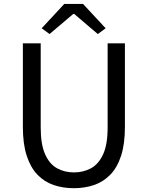

<svg xmlns="http://www.w3.org/2000/svg" viewBox="-20 -957 761 990"><path d="M360.8 13.4Q304.7 13.4 256.8 -2.9Q208.8 -19.2 173.2 -56.1Q137.7 -93 117.8 -153.8Q97.9 -214.5 97.9 -302.4V-733.4H189.9V-299.9Q189.9 -212.2 212.7 -161.4Q235.5 -110.5 274.3 -89.3Q313.1 -68 360.8 -68Q409.8 -68 449 -89.3Q488.3 -110.5 511.7 -161.4Q535 -212.2 535 -299.9V-733.4H624.1V-302.4Q624.1 -214.5 604.3 -153.8Q584.6 -93 548.6 -56.1Q512.7 -19.2 464.6 -2.9Q416.5 13.4 360.8 13.4ZM235.4 -781.4 195 -811.3 311.4 -936.7H408.2L524.7 -811.3L484.3 -781.4L362.7 -885.1H357.7Z"/></svg>

Font: Noto Sans KR Thin
Style: Regular
Weight: 100
Designer: Ryoko NISHIZUKA 西塚涼子 (kana, bopomofo & ideographs); Paul D. Hunt (Latin, Greek & Cyrillic); Sandoll Communications 산돌커뮤니
Foundry: Adobe
Version: Version 2.004-H2;hotconv 1.0.118;makeotfexe 2.5.65603